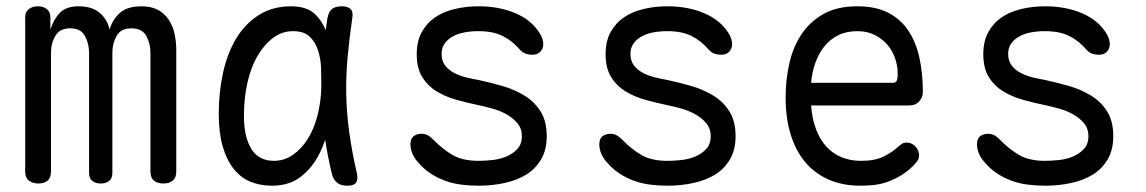

<svg xmlns="http://www.w3.org/2000/svg" viewBox="-20 -580 3640 610"><path d="M102 3Q84 3 72 -6Q60 -15 60 -35V-525Q60 -542 71.5 -551Q83 -560 100 -560Q118 -560 129 -551Q140 -542 140 -525V-486Q151 -520 171 -540Q191 -560 230 -560Q273 -560 297.5 -538.5Q322 -517 328 -486Q338 -519 361.5 -539.5Q385 -560 430 -560Q460 -560 481 -549Q502 -538 515 -519Q528 -500 534 -475Q540 -450 540 -421V-35Q540 -15 528.5 -6Q517 3 499 3Q481 3 469.5 -6Q458 -15 458 -35V-412Q458 -441 445 -465.5Q432 -490 397 -490Q364 -490 350.5 -466Q337 -442 337 -413V-31Q337 -13 326.5 -5Q316 3 300 3Q284 3 273.5 -5Q263 -13 263 -31V-412Q263 -441 250 -465.5Q237 -490 203 -490Q170 -490 156 -466.5Q142 -443 142 -413V-35Q142 -15 131 -6Q120 3 102 3Z M844 10Q806 10 775 -3Q744 -16 722 -44Q700 -72 687.5 -115Q675 -158 675 -219Q675 -288 689 -350.5Q703 -413 731.5 -459.5Q760 -506 803.5 -533Q847 -560 905 -560Q953 -560 980 -536Q1002 -515 1015 -484Q1017 -502 1020 -521Q1024 -543 1035 -551.5Q1046 -560 1065 -560Q1086 -560 1094.5 -550.5Q1103 -541 1099 -521Q1090 -459 1084.5 -400Q1079 -341 1080 -282Q1081 -223 1089.5 -160.5Q1098 -98 1114 -29Q1118 -9 1111 0.5Q1104 10 1083.5 10Q1063 10 1051 0.5Q1039 -9 1034 -29Q1021 -84 1013 -136Q1006 -114 996 -94Q974 -49 937 -19.5Q900 10 844 10ZM850 -69Q883 -69 910.5 -88Q938 -107 958 -139Q978 -171 989 -214.5Q1000 -258 1001 -306Q1001 -333 1000 -363.5Q999 -394 990.5 -420Q982 -446 964 -463.5Q946 -481 911 -481Q876 -481 847.5 -459.5Q819 -438 798 -402Q777 -366 766 -317Q755 -268 755 -212Q755 -145 778.5 -107Q802 -69 850 -69Z M1501 10Q1472 10 1445 6.5Q1418 3 1393.5 -6Q1369 -15 1347 -29.5Q1325 -44 1306 -67Q1296 -78 1290 -92.5Q1284 -107 1284 -121Q1284 -140 1294.5 -147.5Q1305 -155 1319 -155Q1329 -155 1337.5 -151Q1346 -147 1356 -137Q1386 -106 1418 -87.5Q1450 -69 1500 -69Q1520 -69 1544 -71.5Q1568 -74 1588.5 -82.5Q1609 -91 1623.5 -106.5Q1638 -122 1638 -147Q1638 -172 1623.5 -189Q1609 -206 1588 -217.5Q1567 -229 1543 -235.5Q1519 -242 1500 -246Q1466 -253 1431.5 -262.5Q1397 -272 1368.5 -289Q1340 -306 1322 -334.5Q1304 -363 1304 -408Q1304 -449 1320 -478Q1336 -507 1362.5 -525Q1389 -543 1425 -551.5Q1461 -560 1500 -560Q1566 -560 1617.5 -538Q1669 -516 1695 -474Q1701 -464 1703.5 -455.5Q1706 -447 1706 -441Q1706 -426 1697 -416Q1688 -406 1671 -406Q1662 -406 1651.5 -409Q1641 -412 1632 -422Q1607 -451 1576.5 -466Q1546 -481 1500 -481Q1476 -481 1455 -477Q1434 -473 1418 -464Q1402 -455 1392.5 -441.5Q1383 -428 1383 -409Q1383 -386 1394.5 -371.5Q1406 -357 1423.5 -348Q1441 -339 1461.5 -334Q1482 -329 1500 -326Q1537 -318 1575.5 -307Q1614 -296 1646 -276.5Q1678 -257 1697.5 -226Q1717 -195 1717 -147Q1717 -104 1699 -73.5Q1681 -43 1651.5 -25Q1622 -7 1582.5 1.5Q1543 10 1501 10Z M2101 10Q2072 10 2045 6.5Q2018 3 1993.5 -6Q1969 -15 1947 -29.5Q1925 -44 1906 -67Q1896 -78 1890 -92.5Q1884 -107 1884 -121Q1884 -140 1894.5 -147.5Q1905 -155 1919 -155Q1929 -155 1937.5 -151Q1946 -147 1956 -137Q1986 -106 2018 -87.5Q2050 -69 2100 -69Q2120 -69 2144 -71.5Q2168 -74 2188.5 -82.5Q2209 -91 2223.5 -106.5Q2238 -122 2238 -147Q2238 -172 2223.5 -189Q2209 -206 2188 -217.5Q2167 -229 2143 -235.5Q2119 -242 2100 -246Q2066 -253 2031.5 -262.5Q1997 -272 1968.5 -289Q1940 -306 1922 -334.5Q1904 -363 1904 -408Q1904 -449 1920 -478Q1936 -507 1962.5 -525Q1989 -543 2025 -551.5Q2061 -560 2100 -560Q2166 -560 2217.5 -538Q2269 -516 2295 -474Q2301 -464 2303.5 -455.5Q2306 -447 2306 -441Q2306 -426 2297 -416Q2288 -406 2271 -406Q2262 -406 2251.5 -409Q2241 -412 2232 -422Q2207 -451 2176.5 -466Q2146 -481 2100 -481Q2076 -481 2055 -477Q2034 -473 2018 -464Q2002 -455 1992.5 -441.5Q1983 -428 1983 -409Q1983 -386 1994.5 -371.5Q2006 -357 2023.5 -348Q2041 -339 2061.5 -334Q2082 -329 2100 -326Q2137 -318 2175.5 -307Q2214 -296 2246 -276.5Q2278 -257 2297.5 -226Q2317 -195 2317 -147Q2317 -104 2299 -73.5Q2281 -43 2251.5 -25Q2222 -7 2182.5 1.5Q2143 10 2101 10Z M2860 -127Q2877 -127 2888.5 -114.5Q2900 -102 2900 -86Q2900 -78 2896 -71Q2892 -64 2882 -54Q2865 -37 2847 -25.5Q2829 -14 2808.5 -5.5Q2788 3 2765 6.5Q2742 10 2714 10Q2656 10 2611.5 -10Q2567 -30 2537 -66.5Q2507 -103 2491.5 -154.5Q2476 -206 2476 -270Q2476 -327 2488 -379.5Q2500 -432 2527 -472Q2554 -512 2597 -536Q2640 -560 2704 -560Q2763 -560 2803 -539Q2843 -518 2867 -481Q2891 -444 2901.5 -394.5Q2912 -345 2912 -287Q2912 -271 2900.5 -258Q2889 -245 2870 -245H2557Q2560 -202 2573 -168.5Q2586 -135 2606 -113.5Q2626 -92 2653.5 -80.5Q2681 -69 2715 -69Q2760 -69 2788 -83Q2816 -97 2835 -115Q2842 -121 2847 -124Q2852 -127 2860 -127ZM2557 -317H2819Q2824 -317 2828 -322Q2832 -327 2832 -347Q2832 -370 2824 -394Q2816 -418 2800 -437Q2784 -456 2760 -468.5Q2736 -481 2704 -481Q2669 -481 2643 -468Q2617 -455 2599 -432.5Q2581 -410 2570.5 -380.5Q2560 -351 2557 -317Z M3301 10Q3272 10 3245 6.5Q3218 3 3193.5 -6Q3169 -15 3147 -29.5Q3125 -44 3106 -67Q3096 -78 3090 -92.5Q3084 -107 3084 -121Q3084 -140 3094.5 -147.5Q3105 -155 3119 -155Q3129 -155 3137.5 -151Q3146 -147 3156 -137Q3186 -106 3218 -87.5Q3250 -69 3300 -69Q3320 -69 3344 -71.5Q3368 -74 3388.5 -82.5Q3409 -91 3423.5 -106.5Q3438 -122 3438 -147Q3438 -172 3423.5 -189Q3409 -206 3388 -217.5Q3367 -229 3343 -235.5Q3319 -242 3300 -246Q3266 -253 3231.5 -262.5Q3197 -272 3168.5 -289Q3140 -306 3122 -334.5Q3104 -363 3104 -408Q3104 -449 3120 -478Q3136 -507 3162.5 -525Q3189 -543 3225 -551.5Q3261 -560 3300 -560Q3366 -560 3417.5 -538Q3469 -516 3495 -474Q3501 -464 3503.5 -455.5Q3506 -447 3506 -441Q3506 -426 3497 -416Q3488 -406 3471 -406Q3462 -406 3451.5 -409Q3441 -412 3432 -422Q3407 -451 3376.5 -466Q3346 -481 3300 -481Q3276 -481 3255 -477Q3234 -473 3218 -464Q3202 -455 3192.5 -441.5Q3183 -428 3183 -409Q3183 -386 3194.5 -371.5Q3206 -357 3223.5 -348Q3241 -339 3261.5 -334Q3282 -329 3300 -326Q3337 -318 3375.5 -307Q3414 -296 3446 -276.5Q3478 -257 3497.5 -226Q3517 -195 3517 -147Q3517 -104 3499 -73.5Q3481 -43 3451.5 -25Q3422 -7 3382.5 1.5Q3343 10 3301 10Z"/></svg>

Font: Maple Mono Light
Style: Regular
Weight: 300
Monospace: yes
Designer: subframe7536
Version: Version 7.000